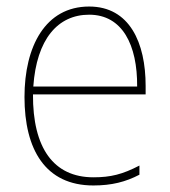

<svg xmlns="http://www.w3.org/2000/svg" viewBox="-20 -558 521 588"><path d="M253 -538C119 -538 55 -416 55 -261C55 -100 119 10 266 10C322 10 365 -1 407 -23V-51C355 -24 319 -15 266 -15C144 -15 80 -105 81 -269H426V-295C426 -427 377 -538 253 -538ZM253 -513C355 -513 401 -420 400 -293H82C92 -438 157 -513 253 -513Z"/></svg>

Font: Noto Sans Gurmukhi SemiCondensed Thin
Style: Regular
Weight: 100
Width: 4
Designer: Jelle Bosma - Monotype Design Team
Foundry: Monotype Imaging Inc.
Version: Version 2.004